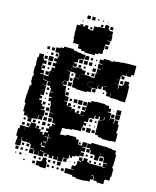

<svg xmlns="http://www.w3.org/2000/svg" viewBox="-139 -1035 944 1159"><g transform="rotate(15 333.5 -456.0)"><path d="M72 -75H40V-107H72V-128H69V-108H43V-128H33V-174H41V-196H71V-174H72V-195H93V-203H78V-219H94V-204H99V-228H133V-204H138V-219H154V-203H139V-202H167V-175H168V-189H184V-175H193V-194H213V-203H198V-219H213V-234H199V-248H213V-234H225V-252H243V-258H223V-283H218V-288H193V-314H216V-316H191V-342H187V-368H183V-381H166V-401H181V-407H162V-435H181V-438H163V-460H155V-470H135V-492H152V-494H130V-467H105V-465H130V-437H111V-436H131V-406H111V-399H124V-383H111V-374H129V-353H138V-340H155V-322H138V-318H163V-284H135V-283H158V-259H134V-282H131V-256H104V-253H68V-275H67V-260H45V-281H36V-321H37V-335H30V-387H32V-415H34V-443H42V-461H36V-501H40V-520H35V-562H38V-581H36V-621H42V-645H70V-621H76V-581H74V-562H77V-551H96V-531H77V-527H102V-495H129V-523V-498H103V-524H128V-559H155V-560H135V-582H154V-591H136V-611H154V-622H137V-640H154V-653H138V-669H154V-653H159V-670H155V-676H131V-706H155V-712H175V-722H237V-714H259V-710H285V-706H311V-676H285V-672H307V-650H285V-672H278V-649H259V-641H276V-621H256V-638H255V-616H277V-620H315V-613H338V-589H374V-585H398V-589H400V-617H426V-618H403V-644H426V-647H402V-675H425V-679H404V-703H425V-712H467V-708H483V-714H510V-717H537V-720H566V-721H626V-661H610V-647H582V-661H580V-647H559V-640H575V-622H557V-638H551V-616H525V-615H550V-587H523V-586H551V-560H575H555V-582H576V-591H582V-615H610V-591H616V-562H617V-520H616V-491H576V-495H552H520V-522H518V-499H494V-522H487V-554H468V-552H487V-530H465V-549H457V-530H435V-549H432V-525H400V-526H376V-525H400V-497H376V-491H336V-492H307V-497H282V-525H307H280V-557H309V-558V-582H308V-559H284V-582H277V-586H251V-612H250V-587H227V-585H250V-558H253V-524H227V-522H247V-500H227V-494H249V-468H227H253V-443H257V-460H275V-442H258V-435H280V-407H259V-404H279V-383H287V-400H305V-382H288V-379H314V-355H315V-372H337V-355H349V-368H363V-354H350V-352H374V-373H397V-380H398V-409H400V-437H419V-448H447V-450H505V-445H530V-431H546V-411H530V-407H552V-376H581V-350H585V-372H607V-350H615V-312H613V-297H622V-245H595V-242H537V-247H512V-256H491V-286H507H491V-315H490V-347H513V-349H494V-368H486V-351H466V-368H461V-346H435V-342H430V-317H407V-280H425V-262H407V-280H403V-254H374V-253H349V-248H322V-245H289V-218H287V-203H288H302V-205H325V-212H387V-201H406V-175H410V-171H432V-195H460V-167H436V-163H458V-139H436V-132H457V-110H435V-131H434V-103H410V-97H393V-84H379V-97H374V-73H341V-46H311V-69H308V-49H284V-67H277V-50H255V-67H245V-52H227V-70H242V-72H221V-46H191V-72H189V-48H163V-72H159V-48H133V-74H157V-78H133V-100H125V-106H101V-125H100V-107H72ZM338 -679H314V-703H338ZM125 -682H107V-700H125ZM94 -683H78V-699H94ZM363 -684H349V-698H363ZM390 -687H382V-695H390ZM337 -650H315V-672H337ZM366 -651H346V-671H366ZM431 -651V-670H430V-651ZM123 -654H109V-668H123ZM390 -657H382V-665H390ZM88 -659H84V-663H88ZM130 -617H102V-645H130ZM396 -621H376V-641H396ZM95 -622H77V-640H95ZM304 -623H288V-639H304ZM332 -625H320V-637H332ZM126 -591H106V-611H126ZM96 -591H76V-611H96ZM395 -592H377V-610H395ZM575 -592H557V-610H575ZM363 -594H349V-608H363ZM315 -588H338V-589H315ZM95 -562H77V-580H95ZM272 -565H260V-577H272ZM121 -566H111V-576H121ZM374 -556H398V-557H374ZM371 -531V-553H370V-531ZM126 -531H106V-551H126ZM274 -533H258V-549H274ZM277 -500H255V-522H277ZM426 -501H406V-521H426ZM225 -502V-520H222V-502ZM480 -507H472V-515H480ZM102 -470V-495V-470ZM271 -476H261V-486H271ZM153 -444H139V-458H153ZM610 -407H582V-435H610ZM369 -408H343V-434H369ZM397 -410H375V-432H397ZM337 -410H315V-432H337ZM303 -414H289V-428H303ZM151 -416H141V-426H151ZM568 -419H564V-423H568ZM610 -377H582V-405H610ZM576 -381H556V-401H576ZM396 -381H376V-401H396ZM363 -384H349V-398H363ZM331 -386H321V-396H331ZM149 -388H143V-394H149ZM551 -354V-375H550V-354ZM522 -354V-371H518V-354ZM154 -353H138V-369H154ZM181 -356H171V-366H181ZM377 -347H397V-349H377ZM402 -322V-342V-322ZM186 -321H166V-341H186ZM454 -323H438V-339H454ZM481 -326H471V-336H481ZM424 -293H408V-309H424ZM184 -293H168V-309H184ZM450 -297H442V-305H450ZM479 -298H473V-304H479ZM459 -258H433V-284H459ZM217 -260H195V-282H217ZM186 -261H166V-281H186ZM485 -262H467V-280H485ZM97 -230H75V-252H97ZM186 -231H166V-251H186ZM124 -233H108V-249H124ZM62 -235H50V-247H62ZM152 -235H140V-247H152ZM64 -203H48V-219H64ZM183 -204H169V-218H183ZM486 -141H466V-161H484V-168H463V-194H484V-203H528V-202H545H587V-199H614V-195H640V-172H647V-130H646V-101H644V-87H652V-35H647V-10H620V-7H617V20H575V13H552V-12H548V11H533V26H506V29H446V23H422V15H400V14H371V-16H400V-17H422V-20H405V-42H426V-51H431V-76H453V-81H436V-101H456V-84H464V-103H488V-84H499V-80H517H547H585V-102H606V-106H581V-133H578V-139H554V-160H553V-134H549V-108H523V-134H519V-137H492V-159H486ZM219 -168H200V-165H220V-139H223V-164H238V-167H222V-188H219ZM422 -175H410V-187H422ZM217 -132V-110H218V-137H200V-132ZM577 -110H555V-132H577ZM513 -114H499V-128H513ZM482 -115H470V-127H482ZM195 -110V-127H190V-110ZM195 -103H217V-110H195ZM608 -87V-101H607V-87ZM124 -83H108V-99H124ZM93 -84H79V-98H93ZM572 -85H560V-97H572ZM512 -85H500V-97H512ZM542 -85H530V-97H542ZM585 -77H600V-80H585ZM195 -76H217V-79H195ZM366 -51H346V-71H366ZM65 -52H47V-70H65ZM93 -54H79V-68H93ZM122 -55H110V-67H122ZM420 -57H412V-65H420ZM388 -59H384V-63H388ZM255 18H217V13H192V-15H217V-20H224V-43H248V-20H255ZM337 -20H315V-42H337ZM183 -24H169V-38H183ZM273 -24H259V-38H273ZM303 -24H289V-38H303ZM92 -25H80V-37H92ZM212 -25H200V-37H212ZM59 -28H53V-34H59ZM118 -29H114V-33H118ZM533 -13H547V-16H533ZM364 7H348V-9H364ZM184 7H168V-9H184ZM273 6H259V-8H273ZM302 5H290V-7H302ZM332 5H320V-7H332ZM120 3H112V-5H120ZM314 -921H294V-941H314ZM284 -921H264V-941H284ZM338 -927H330V-935H338ZM367 -928H361V-934H367ZM396 -929H392V-933H396ZM366 -719H302V-725H278V-733H256V-757H220V-783H216V-812H215V-870H235V-880H253V-870H264V-881H284V-863H296V-859H318V-887H344V-891H382V-913H406V-891H414V-884H437V-858H418V-857H440V-825H418V-822H435V-800H413V-792H411V-764H408V-737H385V-730H366ZM433 -892H415V-910H433ZM371 -894H357V-908H371ZM247 -898H241V-904H247ZM276 -899H272V-903H276ZM310 -865H298V-877H310ZM433 -772H415V-790H433Z"/></g></svg>

Font: Rubik Storm
Style: Regular
Weight: 400
Designer: Hubert and Fischer, NaN
Foundry: Hubert and Fischer, NaN
Version: Version 2.201